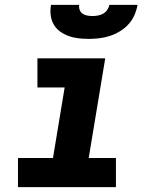

<svg xmlns="http://www.w3.org/2000/svg" viewBox="-20 -770 640 790"><path d="M54 0V-120H198L246 -410H134V-530H413L345 -120H457V0ZM345 -610Q324 -610 302.5 -612.5Q281 -615 262 -622Q243 -629 227 -640.5Q211 -652 201 -669.5Q191 -687 188.5 -708Q186 -729 190 -750H306Q304 -739 308 -729Q312 -719 320 -713.5Q328 -708 339 -706Q350 -704 360 -704Q371 -704 382.5 -706Q394 -708 404 -713.5Q414 -719 421 -729Q428 -739 430 -750H546Q542 -728 533 -707.5Q524 -687 508.5 -670Q493 -653 473 -641Q453 -629 431.5 -622Q410 -615 388 -612.5Q366 -610 345 -610Z"/></svg>

Font: Iosevka Slab HvExObl
Style: Regular
Weight: 900
Width: 7
Italic angle: -9°
Monospace: yes
Designer: Belleve Invis
Foundry: Belleve Invis
Version: Version 11.1.1; ttfautohint (v1.8.3)